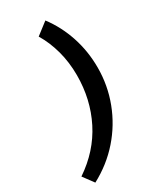

<svg xmlns="http://www.w3.org/2000/svg" viewBox="-297 -817 902 1083"><g transform="rotate(-30 154.0 -275.5)"><path d="M198 -742Q257 -664 289 -567.5Q321 -471 321 -365Q321 -249 280.5 -142.5Q240 -36 165 49.5Q90 135 -15 191L-66 122Q65 34 131.5 -97.5Q198 -229 198 -386Q198 -470 177.5 -545.5Q157 -621 120 -682Z"/></g></svg>

Font: Work Sans SemiBold
Style: Italic
Weight: 600
Italic angle: -13°
Designer: Wei Huang
Foundry: Wei Huang
Version: Version 2.012; ttfautohint (v1.8.3)